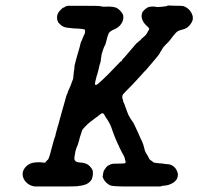

<svg xmlns="http://www.w3.org/2000/svg" viewBox="-20 -660 720 697"><path d="M645 -638Q659 -634 670 -621Q676 -613 678 -606Q680 -602 680 -595.5Q680 -589 679 -586Q674 -572 661 -561Q653 -555 640 -552Q631 -550 626 -547Q619 -543 609 -530Q594 -510 590 -506Q586 -503 584.5 -501Q583 -499 577.5 -493.5Q572 -488 570.5 -485Q569 -482 566.5 -478Q564 -474 562 -471Q559 -463 545 -447Q541 -443 538 -439Q535 -435 528.5 -427.5Q522 -420 518.5 -416Q515 -412 511 -407Q507 -403 502 -398Q498 -393 496.5 -391.5Q495 -390 490.5 -385Q486 -380 479 -372.5Q472 -365 467.5 -360Q463 -355 459 -351Q432 -324 427 -318Q423 -312 424 -305Q425 -300 425.5 -299.5Q426 -299 427 -297V-296L426 -295Q427 -291 432 -281Q433 -278 435 -272.5Q437 -267 441 -256Q445 -243 454 -229Q458 -224 460 -220.5Q462 -217 462.5 -216.5Q463 -216 465 -213Q471 -201 480 -181Q487 -165 488 -163Q489 -161 490 -158Q491 -155 496 -146Q502 -131 502 -128Q502 -126 503.5 -122.5Q505 -119 506 -113Q509 -105 516 -95Q518 -91 520 -87Q522 -83 522.5 -82Q523 -81 527.5 -78Q532 -75 534.5 -73Q537 -71 538 -70Q541 -69 559 -67Q569 -67 578 -65Q583 -64 589 -64Q600 -63 607 -58Q612 -55 617 -49Q621 -43 623 -38Q625 -33 626 -28Q626 -19 623 -12Q618 -2 606 5Q592 13 576 14Q573 14 571 14.5Q569 15 567.5 15Q566 15 566 16Q567 17 546 17Q533 17 508 17Q482 17 445 17Q390 17 380 13Q364 5 356 -10Q351 -20 353 -22Q354 -23 354 -29Q356 -39 357 -41Q358 -42 361 -46Q365 -54 371 -58Q381 -64 387 -65Q389 -66 410 -66Q434 -66 435.5 -68.5Q437 -71 433 -85Q432 -91 422 -108Q417 -117 413 -126Q411 -132 408 -137Q406 -142 400 -155Q392 -174 384 -198Q381 -206 379 -209.5Q377 -213 375.5 -216Q374 -219 370.5 -224.5Q367 -230 364 -234Q358 -246 355 -248Q351 -252 339 -241Q329 -233 320 -227Q318 -225 314.5 -222.5Q311 -220 307 -217Q300 -212 286 -197Q277 -188 277 -183Q276 -180 274 -174Q270 -163 267 -150Q263 -135 260.5 -130Q258 -125 255 -115Q252 -104 253 -105L251 -95Q249 -84 251 -79Q254 -74 259 -72Q261 -71 271 -70Q288 -69 298 -63Q310 -55 316 -42Q318 -37 317 -25Q316 -16 313 -9Q311 -5 305 1Q296 9 283 12Q276 14 270 14.5Q264 15 261.5 16Q259 17 185 17Q111 17 107 17Q93 15 84 9Q72 1 66 -11Q58 -28 66 -44Q74 -59 90 -66Q97 -70 118 -71Q134 -71 135.5 -70Q137 -69 140.5 -69.5Q144 -70 146 -71Q149 -72 146 -73Q145 -73 145 -73Q145 -73 148 -75Q155 -80 157 -86Q160 -92 167 -120Q177 -159 180 -164Q181 -166 181 -167Q181 -168 182 -173Q189 -200 189.5 -200.5Q190 -201 192 -208Q194 -215 195 -219.5Q196 -224 197 -227Q198 -230 200.5 -239.5Q203 -249 204.5 -254Q206 -259 208.5 -268Q211 -277 215 -291Q222 -317 223 -318Q224 -318 226 -325Q227 -329 227.5 -329.5Q228 -330 229 -333Q230 -336 231 -337Q237 -350 242 -365Q243 -367 244 -369.5Q245 -372 245.5 -374.5Q246 -377 246 -378Q246 -380 247 -390Q248 -394 248 -400Q249 -404 249.5 -407.5Q250 -411 250 -413Q251 -418 250 -419Q250 -419 256 -443Q258 -450 259.5 -455.5Q261 -461 262.5 -466Q264 -471 270 -492Q271 -497 272 -501Q273 -505 274 -507.5Q275 -510 275.5 -511Q276 -512 276 -512Q277 -512 279 -519Q280 -522 280.5 -522.5Q281 -523 282 -525.5Q283 -528 284 -530.5Q285 -533 285 -533.5Q285 -534 286 -534Q288 -537 289 -546Q289 -552 287 -553Q281 -555 266 -556Q241 -557 237 -558Q234 -558 228 -559Q208 -560 196 -574Q192 -578 192 -578L188 -587Q186 -596 188 -605Q191 -616 202 -626Q210 -634 210 -632Q211 -632 213 -633Q215 -634 215 -635Q215 -635 216.5 -636Q218 -637 220.5 -637.5Q223 -638 226 -639Q229 -639 282.5 -639Q336 -639 337 -638.5Q338 -638 343 -637.5Q348 -637 348 -637Q349 -635 376 -636Q389 -636 399 -633Q409 -630 420 -617Q425 -611 427 -605Q431 -585 415 -567Q406 -558 396 -554Q388 -551 381 -546Q376 -542 374 -538Q371 -532 365 -507Q363 -499 361.5 -496.5Q360 -494 360 -493.5Q360 -493 359 -492Q358 -491 355.5 -483.5Q353 -476 352 -472.5Q351 -469 349 -463Q346 -444 346 -443Q347 -440 341 -422Q340 -416 337 -404.5Q334 -393 333 -390Q331 -386 326 -364Q324 -356 325 -353.5Q326 -351 330 -352Q335 -354 344 -363Q368 -384 415 -434Q418 -438 419 -437Q420 -437 422 -439Q424 -441 423 -442Q423 -443 432 -452Q449 -472 467 -493Q477 -505 478 -505Q480 -505 484 -510Q487 -513 488.5 -513.5Q490 -514 491.5 -516.5Q493 -519 494 -519.5Q495 -520 496.5 -521.5Q498 -523 498 -523Q499 -523 510 -534Q513 -538 515 -542Q516 -544 517 -546Q521 -552 521.5 -555Q522 -558 516 -563Q508 -570 502 -578Q495 -589 494 -601Q494 -606 495.5 -610Q497 -614 496 -614Q495 -614 503 -623Q509 -629 516 -633Q523 -636 529 -636Q539 -637 547 -635Q552 -634 560 -635Q563 -635 569 -635.5Q575 -636 575 -636.5Q575 -637 579 -637Q586 -637 587 -639Q588 -640 592 -640Q596 -640 604.5 -639.5Q613 -639 626 -639Q639 -639 645 -638Z"/></svg>

Font: TT2020 Style E
Style: Italic
Weight: 400
Italic angle: -15°
Version: Version 0.2.000